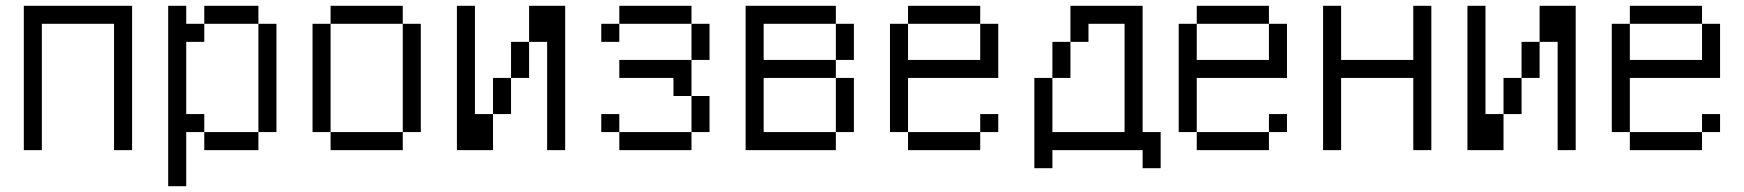

<svg xmlns="http://www.w3.org/2000/svg" viewBox="-20 -520 6040 665"><path d="M62.5 -500Q62.5 -500 62.5 0H125V-437.5H375V0H437.5Q437.5 0 437.5 -500Z M562.5 -500Q562.5 -500 562.5 125H625V-62.5H687.5V0H875V-62.5H687.5V-125H625Q625 -125 625 -375H687.5V-437.5H625V-500ZM875 -62.5H937.5Q937.5 -62.5 937.5 -437.5H875Q875 -437.5 875 -62.5ZM687.5 -437.5H875V-500H687.5Z M1125 -62.5V0H1375V-62.5ZM1125 -62.5Q1125 -62.5 1125 -437.5H1062.5Q1062.5 -437.5 1062.5 -62.5ZM1375 -62.5H1437.5Q1437.5 -62.5 1437.5 -437.5H1375Q1375 -437.5 1375 -62.5ZM1125 -437.5H1375V-500H1125Z M1562.5 -500Q1562.5 -500 1562.5 0H1687.5Q1687.5 0 1687.5 -125H1625Q1625 -125 1625 -500ZM1875 -375Q1875 -375 1875 0H1937.5Q1937.5 0 1937.5 -500H1812.5Q1812.5 -500 1812.5 -375H1750Q1750 -375 1750 -250H1687.5Q1687.5 -250 1687.5 -125H1750Q1750 -125 1750 -250H1812.5Q1812.5 -250 1812.5 -375Z M2125 -62.5V0H2375V-62.5ZM2125 -62.5V-125H2062.5V-62.5ZM2375 -62.5H2437.5Q2437.5 -62.5 2437.5 -187.5H2375Q2375 -187.5 2375 -62.5ZM2375 -187.5Q2375 -187.5 2375 -312.5H2125V-250H2312.5V-187.5ZM2375 -312.5H2437.5Q2437.5 -312.5 2437.5 -437.5H2375Q2375 -437.5 2375 -312.5ZM2125 -437.5H2062.5V-375H2125ZM2125 -437.5H2375V-500H2125Z M2562.5 -500Q2562.5 -500 2562.5 0H2875V-62.5H2625V-250H2875V-62.5H2937.5V-250H2875V-312.5H2625Q2625 -312.5 2625 -437.5H2875Q2875 -437.5 2875 -312.5H2937.5Q2937.5 -312.5 2937.5 -437.5H2875V-500Z M3437.5 -62.5V-125H3375V-62.5H3125V0H3375V-62.5ZM3125 -62.5V-250H3437.5V-437.5H3375Q3375 -437.5 3375 -312.5H3125Q3125 -312.5 3125 -437.5H3062.5Q3062.5 -437.5 3062.5 -62.5ZM3125 -437.5H3375V-500H3125Z M3937.5 0V62.5H4000Q4000 62.5 4000 -62.5H3937.5V-500H3687.5Q3687.5 -500 3687.5 -375H3625Q3625 -375 3625 -250H3562.5V62.5H3625V0ZM3625 -62.5V-250H3687.5Q3687.5 -250 3687.5 -375H3750V-437.5H3875Q3875 -437.5 3875 -62.5Z M4437.5 -62.5V-125H4375V-62.5H4125V0H4375V-62.5ZM4125 -62.5V-250H4437.5V-437.5H4375Q4375 -437.5 4375 -312.5H4125Q4125 -312.5 4125 -437.5H4062.5Q4062.5 -437.5 4062.5 -62.5ZM4125 -437.5H4375V-500H4125Z M4562.5 -500Q4562.5 -500 4562.5 0H4625Q4625 0 4625 -250H4875Q4875 -250 4875 0H4937.5Q4937.5 0 4937.5 -500H4875V-312.5H4625V-500Z M5062.5 -500Q5062.5 -500 5062.5 0H5187.5Q5187.5 0 5187.5 -125H5125Q5125 -125 5125 -500ZM5375 -375Q5375 -375 5375 0H5437.5Q5437.5 0 5437.5 -500H5312.5Q5312.5 -500 5312.5 -375H5250Q5250 -375 5250 -250H5187.5Q5187.5 -250 5187.5 -125H5250Q5250 -125 5250 -250H5312.5Q5312.5 -250 5312.5 -375Z M5937.5 -62.5V-125H5875V-62.5H5625V0H5875V-62.5ZM5625 -62.5V-250H5937.5V-437.5H5875Q5875 -437.5 5875 -312.5H5625Q5625 -312.5 5625 -437.5H5562.5Q5562.5 -437.5 5562.5 -62.5ZM5625 -437.5H5875V-500H5625Z"/></svg>

Font: CalcUnifontExMono
Style: Regular
Weight: 500
Version: Version 15.0.06